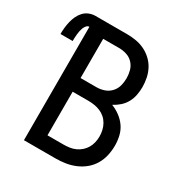

<svg xmlns="http://www.w3.org/2000/svg" viewBox="-209 -859 929 984"><g transform="rotate(30 255.5 -367.5)"><path d="M73 0V-671Q63 -671 56 -662.5Q49 -654 45.5 -644.5Q42 -635 40 -625.5Q38 -616 37 -605.5Q36 -595 35.5 -585Q35 -575 35 -565H-37Q-37 -584 -35 -603Q-33 -622 -28.5 -640.5Q-24 -659 -16 -676Q-8 -693 5 -707Q18 -721 36 -728Q54 -735 73 -735H259Q286 -735 312.5 -730.5Q339 -726 363 -714.5Q387 -703 407 -684.5Q427 -666 439.5 -642.5Q452 -619 457.5 -592.5Q463 -566 463 -539Q463 -516 458.5 -492Q454 -468 442.5 -447Q431 -426 413 -410Q395 -394 374 -383Q400 -373 423 -356Q446 -339 462 -316Q478 -293 484.5 -265Q491 -237 491 -209Q491 -179 484.5 -150Q478 -121 463 -95.5Q448 -70 425 -51Q402 -32 374.5 -20.5Q347 -9 318 -4.5Q289 0 259 0ZM259 -421Q282 -421 304 -428.5Q326 -436 342 -453Q358 -470 364 -492.5Q370 -515 370 -538Q370 -560 364 -582.5Q358 -605 342 -622Q326 -639 304 -646Q282 -653 259 -653H165V-421ZM165 -82H259Q277 -82 295 -84.5Q313 -87 329.5 -94.5Q346 -102 359.5 -114Q373 -126 382 -141.5Q391 -157 395 -174.5Q399 -192 399 -210Q399 -228 395 -246Q391 -264 382 -280Q373 -296 359.5 -308Q346 -320 329.5 -327Q313 -334 295 -337Q277 -340 259 -340H165Z"/></g></svg>

Font: Iosevka Semi-Condensed Medium
Style: Regular
Weight: 500
Monospace: yes
Designer: Belleve Invis
Foundry: Belleve Invis
Version: Version 27.3.5